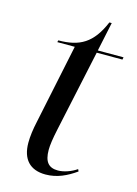

<svg xmlns="http://www.w3.org/2000/svg" viewBox="-105 -718 562 786"><g transform="rotate(15 176.0 -324.5)"><path d="M167 10C216 10 257 -10 295 -37L291 -46C268 -30 237 -19 212 -19C173 -19 154 -40 154 -91C154 -111 158 -139 167 -181L241 -526H350L352 -536H243L269 -659H259C219 -564 166 -534 76 -534L74 -526H148L78 -191C70 -155 66 -124 66 -98C66 -28 101 10 167 10Z"/></g></svg>

Font: Noto Serif Display SemiCondensed
Style: Italic
Weight: 400
Width: 4
Italic angle: -12°
Designer: Monotype Design Team
Foundry: Monotype Imaging Inc.
Version: Version 2.009